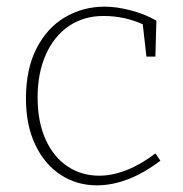

<svg xmlns="http://www.w3.org/2000/svg" viewBox="-20 -550 550 577"><path d="M462 -67Q364 7 271 7Q211 7 162.5 -24.5Q114 -56 86 -115Q58 -174 58 -254Q58 -342 89.5 -404Q121 -466 175 -498Q229 -530 295 -530Q330 -530 372.5 -519Q415 -508 450 -488L447 -380H420L409 -477Q354 -502 291 -502Q232 -502 187.5 -472Q143 -442 118 -386.5Q93 -331 93 -257Q93 -184 117 -131Q141 -78 183 -50Q225 -22 278 -22Q318 -22 361 -39Q404 -56 447 -89Z"/></svg>

Font: Bitter Pro ExtraLight
Style: Regular
Weight: 275
Designer: Sol Matas, and Bitter project Authors
Foundry: Sol Matas
Version: Version 1.010